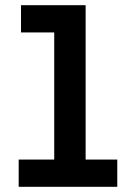

<svg xmlns="http://www.w3.org/2000/svg" viewBox="-20 -720 509 740"><path d="M52 0V-105H189V-595H61V-700H310V-105H432V0Z"/></svg>

Font: MuseoModerno SemiBold Medium
Style: Regular
Weight: 500
Version: Version 1.001